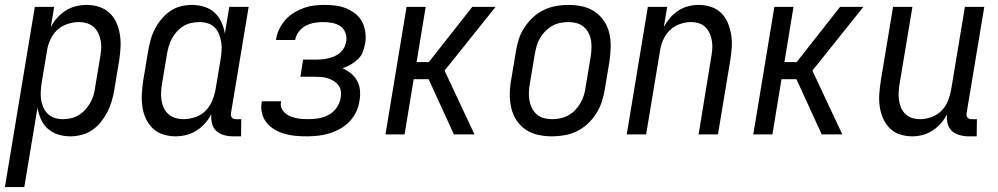

<svg xmlns="http://www.w3.org/2000/svg" viewBox="-48 -548 4068 783"><path d="M-28 215 94 -520H173L159 -437Q169 -457 184.5 -474.5Q200 -492 219.5 -504.5Q239 -517 261.5 -522.5Q284 -528 305 -528Q332 -528 356.5 -520Q381 -512 399 -495Q417 -478 427 -455Q437 -432 441 -406.5Q445 -381 443.5 -354Q442 -327 438 -301L418 -181Q414 -158 407.5 -135.5Q401 -113 390 -91.5Q379 -70 364 -51Q349 -32 328.5 -18Q308 -4 285 2Q262 8 239 8Q213 8 189 0.5Q165 -7 147 -23Q129 -39 119 -61.5Q109 -84 105 -109L51 215ZM208 -62Q224 -62 240.5 -65.5Q257 -69 272 -78Q287 -87 299 -100Q311 -113 320 -128.5Q329 -144 333.5 -160Q338 -176 340 -192L360 -312Q363 -329 364.5 -346.5Q366 -364 363 -380.5Q360 -397 353 -412Q346 -427 334.5 -437.5Q323 -448 307 -453Q291 -458 274 -458Q251 -458 226.5 -450Q202 -442 184 -424.5Q166 -407 156 -383.5Q146 -360 143 -337L123 -217Q120 -199 118.5 -181Q117 -163 119 -146Q121 -129 127.5 -113Q134 -97 145.5 -85Q157 -73 173.5 -67.5Q190 -62 208 -62Z M668 8Q641 8 616.5 0Q592 -8 574.5 -25Q557 -42 546.5 -65Q536 -88 532.5 -113.5Q529 -139 530.5 -166Q532 -193 536 -219L556 -339Q560 -362 566 -384.5Q572 -407 583 -428.5Q594 -450 609.5 -469Q625 -488 645 -502Q665 -516 688 -522Q711 -528 734 -528Q760 -528 784.5 -520.5Q809 -513 826.5 -497Q844 -481 854.5 -458.5Q865 -436 869 -411L887 -520H966L894 -87Q893 -82 894 -77Q895 -72 897.5 -68.5Q900 -65 905 -63.5Q910 -62 915 -62H936L935 8H903Q884 8 865.5 3Q847 -2 834 -14Q821 -26 816.5 -45Q812 -64 814 -83Q804 -63 788.5 -45.5Q773 -28 753.5 -15.5Q734 -3 711.5 2.5Q689 8 668 8ZM700 -62Q723 -62 747.5 -70Q772 -78 789.5 -95.5Q807 -113 817 -136.5Q827 -160 831 -183L851 -303Q854 -321 855.5 -339Q857 -357 854.5 -374Q852 -391 846 -407Q840 -423 828.5 -435Q817 -447 800.5 -452.5Q784 -458 766 -458Q750 -458 733 -454.5Q716 -451 701 -442Q686 -433 674 -420Q662 -407 653.5 -391.5Q645 -376 640.5 -360Q636 -344 633 -328L613 -208Q610 -191 609 -173.5Q608 -156 610.5 -139.5Q613 -123 620 -108Q627 -93 639 -82.5Q651 -72 667 -67Q683 -62 700 -62Z M1203 8Q1180 8 1157.5 6Q1135 4 1113.5 -2Q1092 -8 1073 -19Q1054 -30 1040.5 -46Q1027 -62 1021 -84Q1015 -106 1019 -129L1020 -135H1098V-132Q1095 -119 1100 -107.5Q1105 -96 1114 -87.5Q1123 -79 1134 -74.5Q1145 -70 1157.5 -67Q1170 -64 1183 -63Q1196 -62 1210 -62Q1230 -62 1251 -65.5Q1272 -69 1292 -79.5Q1312 -90 1325 -109Q1338 -128 1341 -148Q1344 -162 1342 -176Q1340 -190 1332 -200.5Q1324 -211 1312.5 -218Q1301 -225 1288 -229Q1275 -233 1261 -234Q1247 -235 1233 -235H1177L1188 -305H1244Q1256 -305 1269 -306.5Q1282 -308 1294 -311Q1306 -314 1318 -319.5Q1330 -325 1340 -334Q1350 -343 1356 -354.5Q1362 -366 1364 -379Q1367 -397 1360.5 -414.5Q1354 -432 1339.5 -441.5Q1325 -451 1307 -454.5Q1289 -458 1270 -458Q1253 -458 1235 -455Q1217 -452 1200 -443.5Q1183 -435 1171 -419.5Q1159 -404 1156 -386L1155 -385H1077L1078 -388Q1081 -409 1091 -429.5Q1101 -450 1116 -467Q1131 -484 1150.5 -496Q1170 -508 1191 -515.5Q1212 -523 1233 -525.5Q1254 -528 1275 -528Q1299 -528 1322 -525Q1345 -522 1365 -513.5Q1385 -505 1402.5 -491Q1420 -477 1429.5 -458Q1439 -439 1442 -416Q1445 -393 1441 -370Q1438 -353 1431.5 -336Q1425 -319 1411.5 -306.5Q1398 -294 1382 -284.5Q1366 -275 1349 -270Q1368 -261 1383.5 -248.5Q1399 -236 1408.5 -218.5Q1418 -201 1420 -179.5Q1422 -158 1418 -137Q1415 -114 1404.5 -92Q1394 -70 1377.5 -52.5Q1361 -35 1339.5 -23Q1318 -11 1295 -4Q1272 3 1249 5.5Q1226 8 1203 8Z M1803 0 1700 -225H1639L1602 0H1524L1610 -520H1688L1651 -295H1701L1878 -520H1973L1765 -260L1887 0Z M2203 8Q2174 8 2146.5 2Q2119 -4 2096.5 -19Q2074 -34 2059 -56.5Q2044 -79 2037.5 -106Q2031 -133 2031 -161.5Q2031 -190 2036 -219L2056 -339Q2060 -364 2068 -389Q2076 -414 2091 -436.5Q2106 -459 2126 -477.5Q2146 -496 2170 -507.5Q2194 -519 2219.5 -523.5Q2245 -528 2270 -528Q2299 -528 2326.5 -522Q2354 -516 2376.5 -501Q2399 -486 2414.5 -463.5Q2430 -441 2436.5 -414Q2443 -387 2442.5 -358.5Q2442 -330 2438 -301L2418 -181Q2414 -156 2405.5 -131Q2397 -106 2382.5 -83.5Q2368 -61 2348 -42.5Q2328 -24 2304 -12.5Q2280 -1 2254 3.5Q2228 8 2203 8ZM2204 -62Q2220 -62 2237 -65.5Q2254 -69 2269.5 -77.5Q2285 -86 2297.5 -99Q2310 -112 2319 -127.5Q2328 -143 2333 -159.5Q2338 -176 2340 -192L2360 -312Q2363 -330 2364 -347.5Q2365 -365 2362.5 -381.5Q2360 -398 2352.5 -413Q2345 -428 2332.5 -438.5Q2320 -449 2304 -453.5Q2288 -458 2270 -458Q2254 -458 2236.5 -454.5Q2219 -451 2204 -442.5Q2189 -434 2176 -421Q2163 -408 2154 -392.5Q2145 -377 2140.5 -360.5Q2136 -344 2133 -328L2113 -208Q2110 -190 2109 -172.5Q2108 -155 2111 -138.5Q2114 -122 2121.5 -107Q2129 -92 2141 -81.5Q2153 -71 2169.5 -66.5Q2186 -62 2204 -62Z M2508 0 2594 -520H2673L2659 -438Q2670 -458 2684.5 -475Q2699 -492 2718 -504.5Q2737 -517 2758.5 -522.5Q2780 -528 2801 -528Q2827 -528 2851.5 -520Q2876 -512 2893.5 -494.5Q2911 -477 2920.5 -454Q2930 -431 2934 -405.5Q2938 -380 2936 -353.5Q2934 -327 2930 -301L2880 0H2801L2852 -312Q2855 -329 2856.5 -346Q2858 -363 2855.5 -379.5Q2853 -396 2846.5 -411Q2840 -426 2829 -437Q2818 -448 2802.5 -453Q2787 -458 2770 -458Q2747 -458 2723.5 -449.5Q2700 -441 2682.5 -423.5Q2665 -406 2655.5 -383Q2646 -360 2643 -337L2587 0Z M3303 0 3200 -225H3139L3102 0H3024L3110 -520H3188L3151 -295H3201L3378 -520H3473L3265 -260L3387 0Z M3672 8Q3646 8 3621.5 0Q3597 -8 3580 -25.5Q3563 -43 3553 -66Q3543 -89 3539.5 -114.5Q3536 -140 3538 -166.5Q3540 -193 3544 -219L3594 -520H3673L3621 -208Q3618 -191 3617 -174Q3616 -157 3618 -140.5Q3620 -124 3626.5 -109Q3633 -94 3644.5 -83Q3656 -72 3671.5 -67Q3687 -62 3704 -62Q3727 -62 3750.5 -70.5Q3774 -79 3791.5 -96.5Q3809 -114 3818 -137Q3827 -160 3831 -183L3887 -520H3966L3894 -87Q3893 -82 3894 -77Q3895 -72 3897.5 -68.5Q3900 -65 3905 -63.5Q3910 -62 3915 -62H3936L3935 8H3903Q3884 8 3865.5 3Q3847 -2 3834 -14Q3821 -26 3816.5 -44.5Q3812 -63 3814 -82Q3804 -62 3789 -45Q3774 -28 3755 -15.5Q3736 -3 3714.5 2.5Q3693 8 3672 8Z"/></svg>

Font: Iosevka
Style: Italic
Weight: 400
Italic angle: -9°
Monospace: yes
Designer: Belleve Invis
Foundry: Belleve Invis
Version: Version 32.5.0; ttfautohint (v1.8.4)